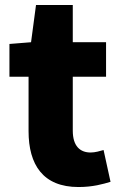

<svg xmlns="http://www.w3.org/2000/svg" viewBox="-20 -739 485 773"><path d="M296 14C354 14 395 2 425 -7L397 -135C383 -131 363 -125 345 -125C303 -125 273 -150 273 -213V-430H407V-569H273V-719H125L105 -569L18 -562V-430H95V-211C95 -76 153 14 296 14Z"/></svg>

Font: Noto Sans CJK Black
Style: Bold
Weight: 900
Designer: Ryoko NISHIZUKA (kana & ideographs); Paul D. Hunt (Latin, Greek & Cyrillic); Wenlong ZHANG (bopomofo); Sandoll Communica
Foundry: Adobe Systems Incorporated
Version: Version 1.000;PS 1;hotconv 1.0.78;makeotf.lib2.5.61930